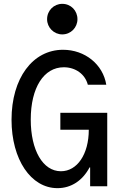

<svg xmlns="http://www.w3.org/2000/svg" viewBox="-20 -969 640 999"><path d="M294 -294H442C442 -167 382 -78 297 -78C203 -78 140 -187 140 -347C140 -513 208 -619 312 -619C373 -619 423 -583 437 -528H533C516 -634 422 -710 308 -710C150 -710 40 -562 40 -346C40 -139 141 10 279 10C351 10 410 -30 446 -98H449V0H538V-382H294ZM225 -869C225 -826 260 -790 304 -790C349 -790 383 -826 383 -869C383 -914 349 -949 304 -949C260 -949 225 -914 225 -869Z"/></svg>

Font: CommitMono
Style: 500Regular
Weight: 500
Monospace: yes
Designer: Eigil Nikolajsen
Foundry: Eigil Nikolajsen
Version: Version 1.143